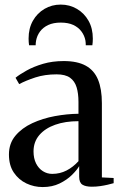

<svg xmlns="http://www.w3.org/2000/svg" viewBox="-20 -786 517 816"><path d="M161.5 9Q124.5 9 92 -6.5Q59.5 -22 38.8 -52.5Q18 -83 18 -129.5Q18 -176.5 45.5 -209.2Q73 -242 117.2 -262.5Q161.5 -283 213.2 -292.5Q265 -302 313.5 -302.5V-353Q313.5 -389 305.5 -415.2Q297.5 -441.5 277.5 -455.8Q257.5 -470 220.5 -470Q170.5 -470 130 -456.8Q89.5 -443.5 61.5 -428.5L46 -455.5Q63 -469.5 93 -486.2Q123 -503 163 -514.8Q203 -526.5 251 -526.5Q308.5 -526.5 344.2 -507Q380 -487.5 396.5 -447.8Q413 -408 413 -347.5V-32L463 -29.5V-7.5Q452.5 -4.5 437.8 -1Q423 2.5 405.8 5Q388.5 7.5 370.5 7.5Q344 7.5 330.2 -1.2Q316.5 -10 316.5 -35V-80Q307 -63.5 285.8 -42.5Q264.5 -21.5 233.2 -6.2Q202 9 161.5 9ZM202 -47Q235 -47 263 -61.5Q291 -76 313.5 -101V-271Q257.5 -271 214.5 -255.8Q171.5 -240.5 147 -211.8Q122.5 -183 122.5 -142.5Q122.5 -113 133.2 -91.5Q144 -70 162.2 -58.5Q180.5 -47 202 -47ZM238 -766.5Q276 -766.5 307 -748.2Q338 -730 356.2 -697.8Q374.5 -665.5 374.5 -622Q374.5 -614 374 -607.5Q373.5 -601 372.5 -593.5H344.5Q344.5 -598 344.2 -603.5Q344 -609 343 -614Q339 -635 326.2 -652.2Q313.5 -669.5 291.8 -679.8Q270 -690 238 -690Q207 -690 185 -679.8Q163 -669.5 150.2 -652.2Q137.5 -635 133.5 -614Q132.5 -609 132 -603.5Q131.5 -598 131.5 -593.5H103.5Q102.5 -601 102 -607.5Q101.5 -614 101.5 -622Q101.5 -665.5 119.8 -697.8Q138 -730 169 -748.2Q200 -766.5 238 -766.5Z"/></svg>

Font: Merriweather 120pt
Style: Regular
Weight: 400
Version: Version 2.100